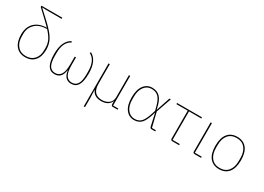

<svg xmlns="http://www.w3.org/2000/svg" viewBox="-13 -1636 3751 2732"><g transform="rotate(30 1863.0 -270.0)"><path d="M449 -721H182L128 -724V-723L274 -588Q396 -474 438 -398Q480 -322 480 -232Q480 -116 424.5 -52Q369 12 270 12Q171 12 115.5 -55Q60 -122 60 -243Q60 -365 131.5 -434.5Q203 -504 328 -506V-508Q296 -542 262 -573L107 -719V-740H449ZM457 -245Q457 -310 433.5 -364.5Q410 -419 342 -493Q214 -490 148.5 -425.5Q83 -361 83 -267V-219Q83 -125 132.5 -66Q182 -7 270 -7Q358 -7 407.5 -63Q457 -119 457 -209Z M900 -349V-225Q900 -105 933 -56Q966 -7 1026 -7Q1089 -7 1119.5 -57.5Q1150 -108 1150 -215V-263Q1150 -445 1038 -501L1049 -518Q1173 -451 1173 -239Q1173 -108 1136.5 -48Q1100 12 1026 12Q910 12 891 -130H888Q869 12 753 12Q679 12 642.5 -48Q606 -108 606 -239Q606 -451 730 -518L741 -501Q629 -445 629 -263V-215Q629 -108 659.5 -57.5Q690 -7 753 -7Q813 -7 846 -56Q879 -105 879 -225V-349Z M1365 200H1344V-506H1365V-185Q1365 -7 1520 -7Q1587 -7 1633 -42.5Q1679 -78 1679 -144V-506H1700V-19H1785V0H1708Q1679 0 1679 -29V-76H1676Q1661 -38 1621.5 -13Q1582 12 1518 12Q1402 12 1363 -79H1360L1365 44Z M2403 -19V0H2344Q2330 0 2323 -6.5Q2316 -13 2311 -35L2269 -227H2266Q2228 -90 2181.5 -39Q2135 12 2058 12Q1974 12 1922 -56.5Q1870 -125 1870 -253Q1870 -381 1922 -449.5Q1974 -518 2058 -518Q2140 -518 2190 -466Q2240 -414 2266 -279H2269L2291 -346L2345 -506H2367L2280 -257L2338 -19ZM2058 -7Q2127 -7 2166.5 -51Q2206 -95 2241 -207L2255 -253L2240 -312Q2213 -417 2170.5 -458Q2128 -499 2058 -499Q1985 -499 1939 -438.5Q1893 -378 1893 -277V-229Q1893 -128 1939 -67.5Q1985 -7 2058 -7Z M2795 0H2685Q2656 0 2656 -29V-487H2470V-506H2879V-487H2677V-19H2795Z M3156 -19V0H3051Q3022 0 3022 -29V-506H3043V-19Z M3611 -55.5Q3556 12 3456 12Q3356 12 3301 -55.5Q3246 -123 3246 -253Q3246 -383 3301 -450.5Q3356 -518 3456 -518Q3556 -518 3611 -450.5Q3666 -383 3666 -253Q3666 -123 3611 -55.5ZM3643 -229V-277Q3643 -380 3594 -439.5Q3545 -499 3456 -499Q3367 -499 3318 -439.5Q3269 -380 3269 -277V-229Q3269 -126 3318 -66.5Q3367 -7 3456 -7Q3545 -7 3594 -66.5Q3643 -126 3643 -229Z"/></g></svg>

Font: IBM Plex Sans Thin
Style: Regular
Weight: 100
Designer: Mike Abbink, Paul van der Laan, Pieter van Rosmalen
Foundry: Bold Monday
Version: Version 3.0